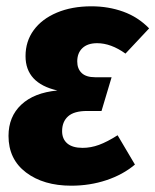

<svg xmlns="http://www.w3.org/2000/svg" viewBox="-20 -571 493 609"><path d="M7 -140Q7 -201 47.5 -239Q88 -277 162 -284Q61 -307 61 -393Q61 -440 87 -475.5Q113 -511 160.5 -531Q208 -551 270 -551Q324 -551 371 -534Q418 -517 453 -481L378 -401Q332 -434 288 -434Q258 -434 241.5 -418.5Q225 -403 225 -376Q225 -353 239 -339.5Q253 -326 282 -326H334L302 -219H256Q215 -219 196 -202Q177 -185 177 -155Q177 -130 193.5 -116Q210 -102 242 -102Q268 -102 294 -111.5Q320 -121 353 -142L408 -49Q370 -17 317.5 0.5Q265 18 206 18Q118 18 62.5 -24Q7 -66 7 -140Z"/></svg>

Font: Fira Sans Condensed ExtraBold
Style: Italic
Weight: 800
Width: 3
Italic angle: -8°
Designer: bBox Type GmbH & Carrois Corporate GbR & Edenspiekermann AG
Foundry: bBox Type GmbH & Carrois Corporate GbR & Edenspiekermann AG
Version: Version 4.301